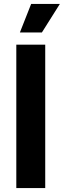

<svg xmlns="http://www.w3.org/2000/svg" viewBox="-20 -956 324 976"><path d="M62.9 -729H209.9V0H62.9ZM138.4 -936.1H284.4L192.9 -790.9H81.1Z"/></svg>

Font: Mona Sans VF XLt
Style: Regular
Weight: 200
Designer: Deni Anggara
Foundry: GitHub
Version: Version 2.000;Glyphs 3.2.3 (3260)